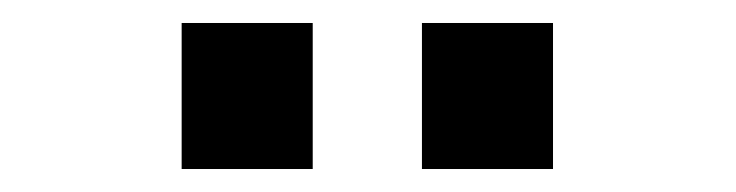

<svg xmlns="http://www.w3.org/2000/svg" viewBox="-20 -734 640 167"><path d="M347 -587V-714H461V-587ZM138 -587V-714H252V-587Z"/></svg>

Font: SUSE SemiBold
Style: Regular
Weight: 600
Designer: Rene Bieder
Foundry: SUSE
Version: Version 1.000